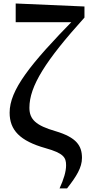

<svg xmlns="http://www.w3.org/2000/svg" viewBox="-20 -845 516 1095"><path d="M319.7 229.5H362.4C415.9 161.2 447.5 110.7 447.5 55.7C447.5 -14.1 416.2 -61.4 296.4 -97C184.4 -129.3 147.7 -164.3 147.7 -230.5C147.7 -354.2 240.2 -499.1 461.7 -744.8V-808L69.5 -825.1V-718.3L397.2 -718.5V-703.3L410.1 -742.6C149.2 -476.8 34.9 -331 34.9 -202.3C34.9 -103.3 92.9 -41.3 240.3 0.1C343.1 28.9 356.9 53.5 356.9 97.5C356.9 134.2 343.4 177.3 319.7 229.5Z"/></svg>

Font: Source Han Serif TW VF
Style: Regular
Weight: 250
Designer: Ryoko NISHIZUKA 西塚涼子 (kana & ideographs); Frank Grießhammer (Latin, Greek & Cyrillic); Wenlong ZHANG 张文龙 (bopomofo); San
Foundry: Adobe
Version: Version 2.002;hotconv 1.1.0;makeotfexe 2.6.0